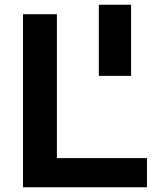

<svg xmlns="http://www.w3.org/2000/svg" viewBox="-20 -790 665 810"><path d="M77 -730H220V-123H600V0H77ZM397 -770H533V-470H397Z"/></svg>

Font: Enso
Style: Bold
Weight: 700
Designer: Coji Morishita
Foundry: UNDERFOREST DESIGN
Version: Version 1.000